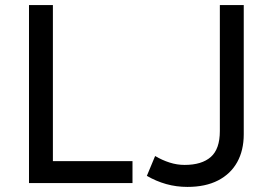

<svg xmlns="http://www.w3.org/2000/svg" viewBox="-20 -720 1072 755"><path d="M94 0V-700H188V-86.5H501V0ZM717 15Q673.5 15 633.5 3.8Q593.5 -7.5 557.5 -28.5L590 -106.5Q618 -90 647 -80.8Q676 -71.5 706 -71.5Q773.5 -71.5 809 -102.8Q844.5 -134 844.5 -204.5V-700H938.5V-192Q938.5 -129 912.8 -82.5Q887 -36 837.5 -10.5Q788 15 717 15Z"/></svg>

Font: Geologica Cursive Light
Style: Regular
Weight: 300
Designer: Sindre Bremnes, Frode Helland
Foundry: Monokrom Skriftforlag AS
Version: Version 1.010;gftools[0.9.28]